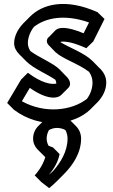

<svg xmlns="http://www.w3.org/2000/svg" viewBox="-20 -586 585 992"><path d="M134 -132C222 -70 276 -75 297 -96L332 -131L333 -132C339 -138 342 -146 342 -153C342 -167 335 -179 323 -191L288 -227L287 -228C253 -261 183 -288 137 -322C129 -335 124 -348 124 -363C124 -390 135 -421 155 -447C214 -493 311 -515 440 -470L412 -414C321 -452 282 -445 266 -429L231 -393H230C224 -387 222 -379 222 -373C222 -365 227 -357 234 -350L269 -314H270C302 -283 385 -257 440 -215C451 -199 458 -181 458 -160C458 -129 447 -99 429 -75C350 -14 212 3 93 -63ZM124 -210 89 -175 17 -54 52 -19C190 85 365 60 447 -21L448 -22L483 -57C511 -86 529 -121 529 -160C529 -189 516 -212 497 -232L496 -233H495L460 -269C416 -313 340 -339 294 -367C294 -368 293 -369 293 -370C318 -374 359 -367 426 -337L462 -372L520 -488L484 -523C316 -598 199 -563 137 -502L136 -501L101 -466C70 -434 53 -396 53 -363C53 -340 64 -321 81 -304L116 -269C154 -231 221 -205 266 -174C269 -169 271 -161 271 -154C242 -148 192 -159 124 -210ZM232 317C244 304 278 263 288 210L253 175C245 173 237 170 230 166C225 155 221 143 221 130C221 114 226 98 233 86C246 79 259 75 274 75C290 75 306 79 318 86C325 99 329 114 329 130C329 195 294 253 254 298C246 305 240 311 232 317ZM274 5C250 5 229 14 213 30L177 66C161 82 151 105 151 130C151 152 160 172 174 186L209 221L214 226C200 274 168 311 160 319L159 320L194 355L234 386C247 375 260 364 273 351L308 316C357 267 399 204 399 130C399 105 389 82 373 66L338 31C322 15 299 5 274 5Z"/></svg>

Font: Hussar Press
Style: Bold
Weight: 700
Foundry: Cannot Into Space Fonts
Version: Version 1.43